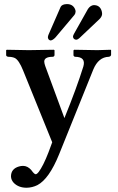

<svg xmlns="http://www.w3.org/2000/svg" viewBox="-20 -677 573 930"><path d="M432.1 -340.8 266.1 70.8Q217.8 189.9 161.1 219.7Q136.2 231.9 108.9 232.4Q70.3 232.4 46.9 209Q33.7 194.8 33.2 177.7Q33.2 140.6 71.8 129.4Q81.5 126.5 91.8 126.5Q113.8 126.5 131.8 147Q133.3 148.9 133.8 149.9Q146 166.5 152.8 167Q165 167 189.9 118.2Q202.6 92.8 214.8 61L232.9 12.2L91.8 -335.9Q71.8 -385.7 51.8 -396Q39.1 -401.9 20 -401.9Q11.2 -403.3 9.8 -409.2V-434.1L13.2 -436Q14.2 -436 119.1 -434.1L240.2 -436L244.1 -434.1V-410.2Q243.2 -402.8 235.8 -401.9Q194.3 -401.9 194.3 -378.4Q194.8 -369.1 199.2 -356.9L292 -105Q351.1 -250 383.8 -355Q397 -401.4 344.2 -401.9Q337.4 -402.8 335.9 -409.2V-433.1L339.8 -436Q340.8 -436 452.1 -434.1L516.1 -436L518.1 -434.1V-411.1Q516.6 -403.3 506.8 -401.9Q457 -400.4 432.1 -340.8ZM474.6 -608.9Q473.6 -596.2 461.9 -584.5L363.8 -491.7Q356 -484.9 349.1 -484.4Q335.4 -485.8 333.5 -499Q334 -505.9 338.4 -513.2L406.2 -633.8Q418 -650.9 434.1 -652.3Q464.4 -652.3 472.7 -623Q474.6 -615.7 474.6 -608.9ZM346.2 -621.1Q345.7 -611.3 340.8 -605L249 -496.1Q235.8 -481.9 225.1 -481Q212.9 -482.9 211.9 -496.6Q212.4 -503.4 215.3 -509.8L273.9 -644Q280.8 -656.7 304.2 -657.2Q332 -657.2 342.8 -634.3Q346.2 -627.4 346.2 -621.1Z"/></svg>

Font: Linux Libertine O
Style: Semibold
Weight: 700
Designer: Philipp H. Poll
Foundry: Philipp H. Poll
Version: Version 5.0.0